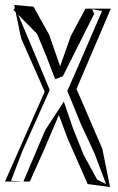

<svg xmlns="http://www.w3.org/2000/svg" viewBox="-21 -740 477 773"><path d="M178 -381 87 -599 52 -681 128 -604 166 -513 201 -421 232 -433 358 -684 350 -703 390 -696 297 -481 250 -374 304 -242 360 -121 406 1 370 -17 316 -116 273 -223 236 -331 161 -216 73 -9H99L159 -143L216 -277L251 -183L332 1L422 13L391 -141L287 -382L379 -597L425 -705H323L264 -595L221 -473L177 -600L114 -713L36 -720L39 -707L33 -701L42 -691L64 -586L159 -371L53 -131L-1 -9H73L24 -12V-14L70 -134L179 -377Z"/></svg>

Font: Quebrada
Style: Regular
Weight: 400
Designer: deFharo
Foundry: deFharo
Version: Version 1.034 2012